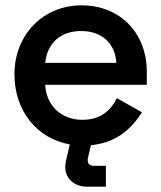

<svg xmlns="http://www.w3.org/2000/svg" viewBox="-20 -530 603 718"><path d="M529 -261C529 -407 429 -510 285 -510C141 -510 34 -400 34 -252C34 -117 117 -12 241 10L227 70C225 80 224 88 224 94C224 143 264 168 304 168H376V90H331C316 90 308 83 308 68C308 66 308 63 309 60L320 13C425 3 478 -59 511 -110L417 -163C396 -120 359 -82 288 -82C208 -82 153 -136 149 -213H529ZM149 -295C157 -369 206 -414 284 -414C360 -414 411 -368 415 -295Z"/></svg>

Font: Space Text SemiBold
Style: Regular
Weight: 600
Designer: Florian Karsten (Space Text), Colophon Foundry (Space Mono)
Foundry: Florian Karsten
Version: Version 1.003;PS 001.003;hotconv 1.0.88;makeotf.lib2.5.64775